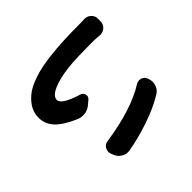

<svg xmlns="http://www.w3.org/2000/svg" viewBox="-129 -799 1058 1058"><g transform="rotate(45 399.5 -270.5)"><path d="M54.7 -526.4Q54.7 -546.9 68.4 -562.5Q84 -580.1 106.4 -579.1H127Q150.4 -579.1 165 -562.5Q178.7 -546.9 178.7 -527.3Q178.7 -524.4 178.7 -521.5Q175.8 -492.2 175.8 -481.4Q175.8 -332 182.6 -275.4Q192.4 -195.3 213.4 -148.9Q234.4 -102.5 262.7 -102.5Q298.8 -102.5 333 -213.9Q337.9 -231.4 355.5 -236.3Q359.4 -237.3 363.3 -237.3Q376 -237.3 384.8 -226.6L402.3 -206.1Q419.9 -186.5 424.8 -160.2Q425.8 -152.3 425.8 -144.5Q425.8 -126 418.9 -109.4Q385.7 -32.2 348.6 2.9Q311.5 38.1 260.7 38.1Q228.5 38.1 199.7 23.4Q170.9 8.8 143.6 -22.9Q116.2 -54.7 96.2 -113.3Q76.2 -171.9 67.4 -252.9Q55.7 -343.8 55.7 -496.1ZM513.7 -476.6Q506.8 -487.3 506.8 -500Q506.8 -506.8 508.8 -513.7Q514.6 -533.2 534.2 -540L539.1 -542Q551.8 -546.9 565.4 -546.9Q577.1 -546.9 588.9 -543Q614.3 -535.2 627.9 -513.7Q668.9 -447.3 699.2 -357.9Q729.5 -268.6 743.2 -187.5Q744.1 -181.6 744.1 -175.8Q744.1 -157.2 733.4 -140.6Q720.7 -118.2 696.3 -109.4L681.6 -103.5Q673.8 -100.6 665 -100.6Q654.3 -100.6 642.6 -107.4Q624 -118.2 621.1 -140.6Q588.9 -357.4 513.7 -476.6Z"/></g></svg>

Font: Gen Jyuu Gothic P Bold
Style: Bold
Weight: 700
Designer: [Source Han Sans]
Ryoko NISHIZUKA  (kana & ideographs); Paul D. Hunt (Latin, Greek & Cyrillic); Wenlong ZHANG  (bopomofo
Version: Version 1.002.20150607